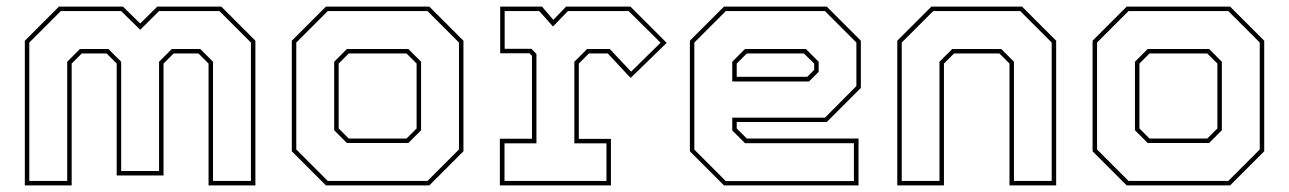

<svg xmlns="http://www.w3.org/2000/svg" viewBox="-20 -560 3894 580"><path d="M55 0V-437L158 -540H351.5L403.5 -489L455 -540H648.5L751.5 -437V0H610V-368L579.5 -398.5H504.5L474 -368V-30H332.5V-368L302 -398.5H227L196.5 -368V0ZM68.5 -13.5H183V-373.5L221.5 -412H307.5L346 -373.5V-43.5H460.5V-373.5L499 -412H585L623.5 -373.5V-13.5H738V-431.5L643 -526.5H460.5L403.5 -470L346 -526.5H163.5L68.5 -431.5Z M964.5 0 861.5 -103V-437L964.5 -540H1277L1380 -437V-103L1277 0ZM970 -13.5H1271.5L1366.5 -108.5V-431.5L1271.5 -526.5H970L875 -431.5V-108.5ZM1028 -128 989.5 -166.5V-373.5L1028 -412H1213.5L1252 -373.5V-166.5L1213.5 -128ZM1033.5 -141.5H1208L1238.5 -172V-368L1208 -398.5H1033.5L1003 -368V-172Z M1490 0V-141H1587V-391.5L1579.5 -399H1491V-540H1617.5L1651.5 -500L1690 -540H1884.5L1994 -430.5L1885 -324.5L1816 -398.5H1759L1728.5 -368V-140.5H1825.5V0ZM1504 -13.5H1812V-127H1715V-373.5L1753.5 -412H1822L1886.5 -343.5L1975.5 -431L1879 -526.5H1695.5L1650.5 -480L1609 -526.5H1504.5V-412.5H1585.5L1600.5 -397V-127H1504Z M2477.5 -540 2580.5 -437V-294.5L2477.5 -191.5H2205.5V-172L2236 -141.5H2573.5V0H2167L2064 -103V-437L2167 -540ZM2414.5 -412 2453 -373.5V-343L2424 -314H2192V-373.5L2230.5 -412ZM2472 -526.5H2172.5L2077.5 -431.5V-108L2172.5 -13H2559.5V-127.5H2230.5L2192 -166V-204.5H2472L2567 -300V-431.5ZM2408.5 -398.5H2236L2205.5 -368V-328H2418.5L2439.5 -349V-368Z M2690.5 0V-437L2793.5 -540H3067.5L3170.5 -437V0H3029.5V-368L2999 -398.5H2862L2831.5 -368V0ZM2704 -13.5H2818V-373.5L2856.5 -412H3004.5L3043 -373.5V-13.5H3157V-431.5L3062 -526.5H2799L2704 -431.5Z M3383.5 0 3280.5 -103V-437L3383.5 -540H3696L3799 -437V-103L3696 0ZM3389 -13.5H3690.5L3785.5 -108.5V-431.5L3690.5 -526.5H3389L3294 -431.5V-108.5ZM3447 -128 3408.5 -166.5V-373.5L3447 -412H3632.5L3671 -373.5V-166.5L3632.5 -128ZM3452.5 -141.5H3627L3657.5 -172V-368L3627 -398.5H3452.5L3422 -368V-172Z"/></svg>

Font: Tourney Thin Thin
Style: Regular
Weight: 250
Version: Version 1.015